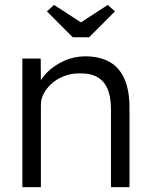

<svg xmlns="http://www.w3.org/2000/svg" viewBox="-20 -764 617 784"><path d="M71.3 0V-525H146.3L147 -412.6L132 -403.7Q142.4 -438.3 171.7 -467.8Q201.1 -497.3 241.9 -515.6Q282.7 -534 327.1 -534Q386.8 -534 427.1 -511.3Q467.4 -488.7 488.1 -441.8Q508.8 -395 508.8 -322.7V0H433.1V-318.1Q433.1 -369.1 418.6 -402.2Q404 -435.2 375.2 -450.4Q346.3 -465.6 303.9 -464.3Q269.8 -464.3 241.3 -453.1Q212.8 -441.9 191.7 -423.4Q170.7 -404.8 158.9 -382.3Q147 -359.8 147 -337.6V0H109.5Q100.2 0 90.7 0Q81.3 0 71.3 0ZM277.2 -611.7 171.6 -717.6 200.8 -743.9 323.1 -664.5H298.2L420.1 -743.9L449.4 -717.6L343.7 -611.7Z"/></svg>

Font: Lexend Medium
Style: Regular
Weight: 500
Designer: Bonnie Shaver-Troup, Thomas Jockin
Foundry: Lexend
Version: Version 1.005